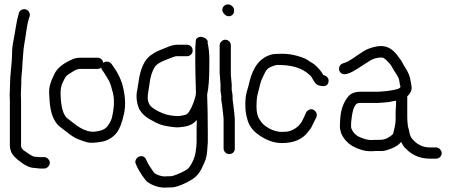

<svg xmlns="http://www.w3.org/2000/svg" viewBox="-20 -690 2057 875"><path d="M24 -254C25 -244 25 -235 25 -226V-25C25 -17 27 -9 30 0C36 16 52 33 79 52C100 67 119 75 134 75L161 78H182C189 78 194 75 199 70C204 65 207 59 207 52C207 45 204 39 199 34C194 29 189 26 182 26H161C158 26 154 25 150 25C146 25 142 24 137 24C132 24 117 16 95 0C82 -8 76 -16 76 -25V-226C76 -235 76 -245 75 -256L77 -309C77 -323 77 -334 78 -344C79 -354 80 -364 81 -375C82 -386 82 -398 83 -411C84 -424 85 -437 86 -449C87 -461 88 -475 91 -491C94 -507 97 -526 100 -549C103 -572 107 -590 111 -603L115 -615C117 -622 116 -628 113 -634C110 -640 105 -645 98 -647C91 -649 84 -648 78 -645C72 -642 68 -637 66 -630L63 -618C59 -606 56 -589 52 -566C48 -543 45 -522 41 -503C37 -484 35 -466 35 -446C35 -426 33 -402 30 -374C27 -346 26 -325 26 -314Z M451 -403C450 -410 447 -415 442 -420C437 -425 432 -427 425 -427H345C334 -427 323 -425 313 -421C270 -403 242 -381 229 -355C224 -344 219 -334 215 -324C211 -314 207 -302 205 -288C203 -274 204 -255 206 -230C208 -205 212 -181 220 -160C228 -139 239 -124 251 -114C263 -104 276 -95 290 -84C304 -73 318 -63 335 -56C352 -49 367 -44 380 -41C393 -38 414 -39 443 -44C472 -49 496 -64 514 -88C525 -103 536 -130 545 -171C554 -212 551 -258 536 -310C528 -335 515 -362 495 -389L488 -399C484 -404 478 -408 470 -409C462 -410 456 -408 451 -403ZM442 -382C442 -377 444 -372 447 -369L454 -359C458 -353 462 -347 466 -340C470 -333 474 -326 477 -321C480 -316 483 -308 486 -298C489 -288 491 -278 494 -269C502 -239 501 -200 490 -154C487 -141 480 -129 470 -115C460 -101 440 -93 412 -90C384 -87 351 -100 315 -129C306 -136 296 -144 285 -152C267 -169 257 -206 256 -265C256 -281 258 -298 266 -315C274 -332 280 -342 285 -346C290 -350 299 -356 312 -364C325 -372 336 -376 345 -376H425C431 -376 437 -378 442 -382Z M870 -473V-398C870 -373 871 -329 873 -267C873 -257 869 -242 862 -223C855 -204 847 -188 838 -176C833 -170 826 -166 818 -165C810 -164 803 -162 796 -161C768 -161 743 -165 721 -174C699 -183 682 -193 669 -204C655 -218 650 -239 655 -266C657 -280 659 -293 661 -306C665 -341 674 -368 687 -387C694 -397 711 -408 738 -418C743 -420 751 -423 761 -427C771 -431 780 -434 787 -434H833C840 -434 846 -437 851 -442C856 -447 858 -453 858 -460C858 -467 856 -473 851 -478C846 -483 840 -486 833 -486H787C776 -486 762 -483 747 -477C732 -471 718 -465 705 -460C692 -455 679 -447 664 -436C637 -415 619 -375 611 -314C609 -302 607 -291 606 -283C599 -253 602 -223 614 -194C624 -175 639 -160 660 -148C682 -135 698 -127 709 -123C720 -119 734 -116 753 -113C772 -110 786 -109 797 -110C808 -111 816 -112 822 -113C845 -117 863 -127 877 -143C876 -121 876 -102 876 -86V-43C876 -30 874 -16 872 0C870 16 865 32 857 48C849 64 842 74 836 79C830 84 824 87 819 90C792 104 772 111 760 113L725 114C710 112 697 107 685 100C682 97 677 90 669 78C661 66 655 57 652 50L646 37C643 30 638 25 632 23C626 21 619 21 613 24C607 27 602 31 599 38C596 45 596 51 599 57L605 71C610 81 617 94 628 110C639 126 647 136 654 141C675 155 698 163 723 165L764 164C780 163 797 157 817 148C837 139 853 130 866 120C879 110 890 96 899 78C908 60 915 44 919 30C923 16 925 -7 927 -41V-86C927 -149 926 -207 924 -259C931 -289 934 -334 934 -395V-421C934 -449 931 -474 926 -495L927 -500C927 -503 925 -506 922 -510C919 -514 913 -518 906 -520C896 -524 887 -523 878 -516C874 -513 872 -508 872 -500Z M1047 -182C1043 -218 1040 -236 1040 -237V-251C1040 -256 1039 -266 1036 -279V-305L1033 -338C1032 -345 1032 -352 1032 -359V-483C1032 -490 1030 -496 1025 -501C1020 -506 1014 -509 1007 -509C1000 -509 994 -506 989 -501C984 -496 981 -490 981 -483V-359L985 -305V-276L989 -249C988 -243 988 -236 989 -230L992 -212L994 -194C995 -188 995 -183 996 -178L999 -149V-13C999 -6 1002 0 1007 5C1012 10 1018 12 1025 12C1032 12 1038 10 1043 5C1048 0 1050 -6 1050 -13V-149ZM1001 -663C996 -658 993 -652 993 -645C993 -638 997 -631 1003 -625C1009 -619 1015 -616 1022 -616C1029 -616 1035 -618 1040 -623C1045 -628 1047 -635 1047 -642C1047 -649 1045 -655 1039 -661C1033 -667 1026 -670 1019 -670C1012 -670 1006 -668 1001 -663Z M1361 -370 1376 -361C1390 -350 1399 -342 1402 -335C1405 -328 1410 -322 1415 -314C1420 -306 1428 -301 1440 -299C1461 -295 1474 -300 1477 -316C1480 -332 1472 -343 1454 -348C1451 -352 1448 -357 1444 -363C1440 -369 1434 -376 1425 -385C1416 -394 1409 -400 1403 -403C1397 -406 1390 -411 1381 -417C1372 -423 1357 -429 1336 -435C1315 -441 1292 -445 1268 -445C1244 -445 1228 -444 1219 -442C1168 -429 1134 -388 1117 -318C1114 -304 1110 -289 1105 -273C1100 -257 1098 -236 1098 -212C1098 -188 1101 -167 1107 -147C1114 -119 1131 -95 1158 -76C1193 -51 1228 -38 1265 -38C1320 -38 1361 -56 1386 -92C1392 -99 1397 -105 1400 -112C1403 -119 1406 -125 1410 -132C1414 -139 1418 -147 1421 -154C1424 -161 1425 -168 1422 -175C1419 -182 1414 -187 1408 -190C1402 -193 1396 -193 1389 -190C1382 -187 1378 -183 1375 -177C1368 -160 1361 -147 1356 -137C1344 -116 1325 -101 1301 -93C1293 -90 1281 -89 1263 -89C1245 -89 1226 -94 1206 -105C1186 -116 1172 -129 1164 -144C1154 -157 1149 -177 1149 -204C1149 -231 1151 -250 1155 -264C1159 -278 1162 -293 1166 -308C1170 -323 1178 -341 1189 -362C1195 -373 1203 -381 1216 -386C1229 -391 1238 -394 1245 -394C1294 -394 1333 -386 1361 -370Z M1783 -182V-148C1783 -133 1781 -119 1778 -107C1775 -95 1773 -86 1772 -82C1771 -78 1764 -72 1751 -64C1738 -56 1726 -53 1715 -53L1669 -52C1653 -52 1634 -58 1611 -69C1595 -79 1584 -93 1580 -110V-124C1580 -129 1580 -134 1581 -139C1582 -144 1582 -149 1583 -155C1588 -195 1598 -217 1612 -220C1615 -221 1625 -221 1641 -221H1706L1732 -223C1749 -224 1761 -226 1767 -228C1773 -230 1780 -230 1785 -231V-216ZM1705 -272H1624C1597 -272 1578 -264 1566 -249C1547 -225 1536 -197 1532 -164C1530 -144 1529 -129 1529 -117C1529 -105 1531 -94 1534 -85C1544 -60 1561 -40 1585 -25C1614 -9 1641 -1 1667 -1C1677 -1 1687 -1 1695 -2H1722C1732 -2 1746 -6 1766 -14C1786 -22 1799 -32 1808 -43C1809 -41 1812 -37 1816 -29C1820 -21 1829 -12 1843 0C1870 22 1902 33 1939 33H1966C1974 33 1980 31 1985 26C1990 21 1993 15 1993 8C1993 1 1990 -5 1985 -10C1980 -15 1975 -18 1968 -18H1940C1906 -18 1879 -32 1858 -58C1852 -65 1848 -74 1846 -86C1844 -98 1841 -107 1839 -114C1837 -132 1836 -145 1836 -153V-251C1841 -255 1846 -261 1851 -270C1856 -279 1857 -289 1855 -300C1853 -311 1852 -318 1851 -322C1849 -341 1840 -362 1825 -385C1822 -390 1818 -396 1814 -404C1810 -412 1804 -421 1795 -432C1777 -458 1757 -473 1735 -478C1713 -483 1688 -479 1657 -467C1645 -462 1627 -451 1603 -434C1579 -417 1562 -407 1551 -404C1540 -401 1531 -396 1528 -389C1525 -382 1524 -376 1526 -369C1528 -362 1533 -357 1539 -354C1545 -351 1555 -351 1567 -355C1579 -359 1594 -367 1614 -380C1634 -393 1646 -401 1651 -404C1656 -407 1663 -411 1670 -416C1686 -424 1702 -428 1720 -428C1726 -428 1735 -422 1745 -412C1755 -402 1763 -392 1768 -382C1773 -372 1780 -362 1787 -351C1794 -340 1799 -330 1800 -320C1801 -310 1803 -302 1805 -295C1805 -286 1784 -280 1742 -275Z"/></svg>

Font: AppleStorm
Style: Rg
Weight: 400
Foundry: Cannot Into Space Fonts
Version: Version 1.01